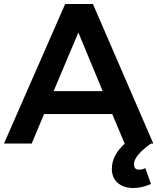

<svg xmlns="http://www.w3.org/2000/svg" viewBox="-21 -720 789 963"><path d="M736 0Q651 61 651 103Q651 131 676 131Q695 131 708 123L736 203Q690 223 648 223Q599 223 569.5 197.5Q540 172 540 127Q540 59 605 0H604L542 -148H200L138 0H-1L306 -700H445L748 0ZM248 -263H494L372 -557Z"/></svg>

Font: Montserrat arm Medium
Style: Regular
Weight: 500
Designer: Julieta Ulanovsky
Foundry: Julieta Ulanovsky
Version: Version 6.000;PS 006.000;hotconv 1.0.88;makeotf.lib2.5.64775